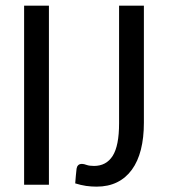

<svg xmlns="http://www.w3.org/2000/svg" viewBox="-20 -662 611 688"><path d="M66.4 0ZM495.6 -222.2Q495.6 -168.5 484.9 -126Q474.1 -83.5 452.6 -54Q431.2 -24.4 399.4 -8.8Q367.7 6.8 326.2 6.8Q307.1 6.8 288.6 4.2Q270 1.5 249.5 -4.9Q250.5 -18.6 251.7 -31.7Q252.9 -44.9 254.4 -57.6Q255.4 -64.9 260 -69.8Q264.6 -74.7 273.9 -74.7Q280.3 -74.7 290.3 -71Q300.3 -67.4 316.9 -67.4Q360.8 -67.4 383.8 -103.5Q406.7 -139.6 406.7 -220.2V-641.6H495.6ZM155.3 0H66.4V-641.6H155.3Z"/></svg>

Font: Carlito
Style: Regular
Weight: 400
Designer: Lukasz Dziedzic
Foundry: tyPoland Lukasz Dziedzic
Version: Version 1.104